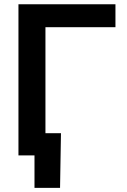

<svg xmlns="http://www.w3.org/2000/svg" viewBox="-20 -748 610 924"><path d="M535.6 -727.5V-617.2H198.7V0H68.8V-727.5ZM146 156.2V0H106V-106.9H273.4L269 156.2Z"/></svg>

Font: Inter 20pt SemiBold
Style: Regular
Weight: 600
Version: Version 4.001;git-66647c0bb